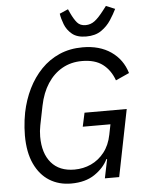

<svg xmlns="http://www.w3.org/2000/svg" viewBox="-61 -969 783 1029"><g transform="rotate(-5 330.5 -454.0)"><path d="M462 0 483 -102H479Q457 -56 407 -22Q357 12 280 12Q214 12 163.5 -19.5Q113 -51 84 -113Q55 -175 55 -266Q55 -287 56.5 -307.5Q58 -328 60.5 -348.5Q63 -369 67 -389Q81 -457 109.5 -515Q138 -573 180.5 -617Q223 -661 279 -685.5Q335 -710 404 -710Q495 -710 556.5 -667.5Q618 -625 640 -551L567 -518Q547 -574 505.5 -605.5Q464 -637 394 -637Q335 -637 288 -610.5Q241 -584 209 -535Q177 -486 163 -417L142 -313Q139 -298 137.5 -283Q136 -268 136 -253Q136 -163 179.5 -112Q223 -61 304 -61Q352 -61 393.5 -80Q435 -99 465 -137Q495 -175 506 -231L517 -286H368L384 -360H611L539 0ZM429 -766Q380 -766 353 -788.5Q326 -811 314 -842Q302 -873 298 -900L344 -920L354 -898Q370 -864 386 -845.5Q402 -827 431 -827Q458 -827 480 -843.5Q502 -860 531 -898L548 -920L596 -900Q583 -873 562.5 -841.5Q542 -810 510 -788Q478 -766 429 -766Z"/></g></svg>

Font: IBM Plex Sans
Style: Italic
Weight: 400
Italic angle: -11.31°
Designer: Mike Abbink, Paul van der Laan, Pieter van Rosmalen
Foundry: Bold Monday
Version: Version 3.201